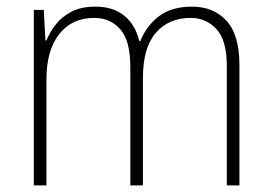

<svg xmlns="http://www.w3.org/2000/svg" viewBox="-20 -559 819 579"><path d="M559 -539Q624 -539 663 -496.5Q702 -454 702 -363V0H664V-360Q664 -437 633 -471Q602 -505 555 -505Q489 -505 450 -460Q411 -415 411 -324V0H373V-356Q373 -437 342.5 -471Q312 -505 264 -505Q197 -505 158.5 -456Q120 -407 120 -319V0H82V-529H112L117 -437H120Q130 -462 148.5 -485.5Q167 -509 196 -524Q225 -539 268 -539Q322 -539 355.5 -511Q389 -483 400 -435H403Q422 -482 460 -510.5Q498 -539 559 -539Z"/></svg>

Font: Noto Sans Telugu SemiCondensed ExtraLight
Style: Regular
Weight: 200
Width: 4
Designer: Jelle Bosma - Monotype Design Team
Foundry: Monotype Imaging Inc.
Version: Version 2.005; ttfautohint (v1.8.4.7-5d5b)